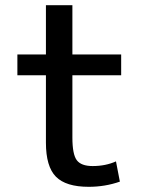

<svg xmlns="http://www.w3.org/2000/svg" viewBox="-20 -710 559 740"><path d="M259 -500H447V-420H259V-180Q259 -115 276 -92.5Q293 -70 337 -70Q387 -70 427 -88L442 -10Q385 10 322 10Q234 10 195.5 -29Q157 -68 157 -160V-420H47V-500H157V-690H259Z"/></svg>

Font: Mplus 1p Medium
Style: Regular
Weight: 500
Version: Version 1.061